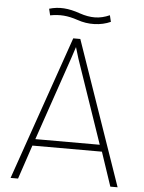

<svg xmlns="http://www.w3.org/2000/svg" viewBox="-59 -928 728 974"><g transform="rotate(5 305.0 -440.5)"><path d="M287 -733H323L577 0H540L482 -173H128L70 0H32ZM468 -207 322 -633 300 -706H310L286 -633L140 -207ZM310 -862Q351 -848 387.5 -848.5Q424 -849 462 -866L470 -833Q432 -816 387.5 -814.5Q343 -813 300 -828Q262 -841 229 -843.5Q196 -846 160 -839L152 -872Q189 -883 227 -880.5Q265 -878 310 -862Z"/></g></svg>

Font: Kreadon
Style: Regular
Weight: 400
Designer: kohakuno
Foundry: StudioGnu
Version: Version 1.000;Glyphs 3.1.2 (3151)